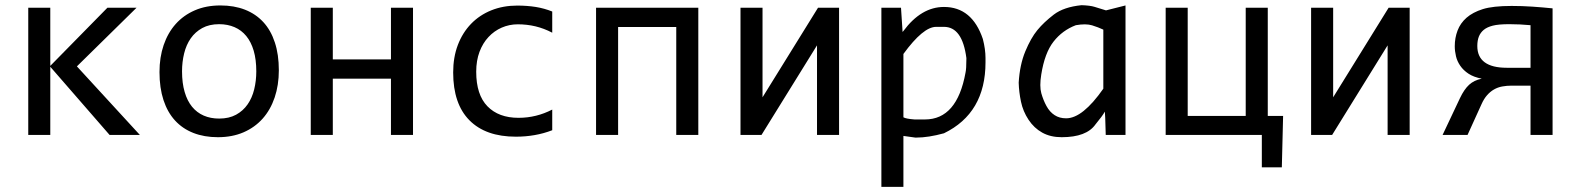

<svg xmlns="http://www.w3.org/2000/svg" viewBox="-20 -520 6088 740"><path d="M519 0 276.4 -264.2 506.3 -490.2H394L173.8 -266.1V-490.2H88.9V0H173.8V-262.7L402.3 0Z M1054.7 -249C1054.7 -289.4 1049.6 -325.2 1039.3 -356.4C1029.1 -387.7 1014.2 -413.8 994.9 -434.8C975.5 -455.8 951.9 -471.8 924.1 -482.7C896.2 -493.6 864.7 -499 829.6 -499C792.8 -499 759.9 -492.8 731 -480.2C702 -467.7 677.4 -450.1 657.2 -427.5C637 -404.9 621.6 -377.8 610.8 -346.4C600.1 -315 594.7 -280.3 594.7 -242.2C594.7 -201.5 599.9 -165.5 610.1 -134.3C620.4 -103 635.2 -76.8 654.5 -55.7C673.9 -34.5 697.5 -18.5 725.3 -7.6C753.2 3.3 784.7 8.8 819.8 8.8C856.6 8.8 889.5 2.5 918.5 -10C947.4 -22.5 972 -40.1 992.2 -62.7C1012.4 -85.4 1027.8 -112.5 1038.6 -144.3C1049.3 -176 1054.7 -210.9 1054.7 -249ZM967.8 -245.1C967.8 -220.7 965.1 -197.5 959.7 -175.5C954.3 -153.6 945.9 -134.3 934.3 -117.7C922.8 -101.1 908 -87.8 889.9 -77.9C871.8 -68 850.1 -63 824.7 -63C802.6 -63 782.7 -66.8 765.1 -74.5C747.6 -82.1 732.6 -93.5 720.2 -108.6C707.8 -123.8 698.3 -142.7 691.7 -165.5C685 -188.3 681.6 -214.8 681.6 -245.1C681.6 -269.2 684.3 -292.2 689.7 -314.2C695.1 -336.2 703.5 -355.5 715.1 -372.1C726.6 -388.7 741.5 -401.9 759.5 -411.9C777.6 -421.8 799.3 -426.8 824.7 -426.8C846.5 -426.8 866.3 -422.9 884 -415.3C901.8 -407.6 916.8 -396.2 929.2 -381.1C941.6 -366 951.1 -347.1 957.8 -324.5C964.4 -301.8 967.8 -275.4 967.8 -245.1Z M1571.8 0V-490.2H1486.8V-291H1262.7V-490.2H1177.7V0H1262.7V-216.8H1486.8V0Z M2108.4 -18.1V-97.7C2088.2 -87.2 2067.3 -79.3 2045.7 -74C2024 -68.6 2001.6 -65.9 1978.5 -65.9C1927.4 -65.9 1887.5 -80.7 1858.6 -110.4C1829.8 -140 1815.4 -184.4 1815.4 -243.7C1815.4 -272.3 1819.7 -297.9 1828.1 -320.3C1836.6 -342.8 1848.1 -361.8 1862.8 -377.4C1877.4 -393.1 1894.4 -405.1 1913.8 -413.6C1933.2 -422 1953.8 -426.3 1975.6 -426.3C1999 -426.3 2021.7 -423.7 2043.7 -418.5C2065.7 -413.2 2087.2 -405.1 2108.4 -394V-475.6C2088.2 -483.7 2067.1 -489.6 2044.9 -493.2C2022.8 -496.7 1999 -498.5 1973.6 -498.5C1937.2 -498.5 1903.8 -492.4 1873.5 -480.2C1843.3 -468 1817.2 -450.6 1795.4 -428C1773.6 -405.4 1756.7 -378.3 1744.6 -346.7C1732.6 -315.1 1726.6 -279.8 1726.6 -240.7C1726.6 -160 1747.5 -98.6 1789.3 -56.4C1831.1 -14.2 1890.8 6.8 1968.3 6.8C1993 6.8 2017 4.8 2040.3 0.7C2063.6 -3.3 2086.3 -9.6 2108.4 -18.1Z M2671.4 0V-490.2H2277.3V0H2362.3V-416H2586.4V0Z M2918.9 -490.2H2834V0H2915L3128.9 -345.2V0H3213.9V-490.2H3132.8L2918.9 -145Z M3461.9 3.9C3468.8 4.9 3484 7 3507.8 10.3H3511.2C3542.5 10.3 3578.1 4.7 3618.2 -6.3C3724.9 -58.1 3778.3 -149.3 3778.3 -279.8V-296.4C3778.3 -318.8 3774.9 -343.3 3768.1 -369.6C3740.4 -452 3690.4 -493.2 3618.2 -493.2C3559.6 -493.2 3507.3 -462.1 3461.4 -399.9L3458.5 -397L3458 -408.2L3452.6 -490.2H3377V200.2H3461.9ZM3461.9 -312C3512.7 -381.7 3554.7 -416.5 3587.9 -416.5H3618.2C3665.4 -416.5 3694.2 -376.5 3704.6 -296.4V-293C3704.6 -267.3 3703.5 -249.5 3701.2 -239.7C3679.4 -119.6 3627.3 -59.6 3544.9 -59.6H3504.9C3482.7 -61.2 3468.4 -64 3461.9 -67.9Z M3993.2 -232.9C4002 -288.2 4017.7 -330.5 4040.5 -359.6C4063.3 -388.8 4092 -409.8 4126.5 -422.9C4152.2 -427.4 4173 -427.2 4189 -422.4C4204.9 -417.5 4219.4 -411.9 4232.4 -405.8V-178.2C4206.1 -140.5 4180.9 -112 4157 -92.8C4133.1 -73.6 4110.4 -64 4088.9 -64C4071.9 -64 4057.2 -68 4044.7 -76.2C4032.1 -84.3 4021.7 -95.9 4013.4 -111.1C4005.1 -126.2 3998.5 -142.7 3993.4 -160.6C3988.4 -178.5 3988.3 -202.6 3993.2 -232.9ZM4238.3 -89.8 4239.7 -65.9 4241.7 0H4317.9V-499L4242.7 -480C4224.4 -485.5 4209.6 -490.1 4198.2 -493.7C4186.8 -497.2 4170.2 -499.3 4148.4 -500C4102.9 -495.4 4067.3 -483.4 4041.7 -463.9C4016.2 -444.3 3995 -424.4 3978.3 -404.1C3961.5 -383.7 3946 -356.3 3931.6 -321.8C3917.3 -287.3 3908.9 -247.1 3906.2 -201.2C3906.9 -177.4 3909.8 -153.1 3915 -128.2C3920.2 -103.3 3929.9 -80.1 3944.1 -58.6C3958.3 -37.1 3975.9 -20.5 3997.1 -8.8C4018.2 2.9 4043.1 8.8 4071.8 8.8C4135.6 8.8 4179 -7.6 4202.1 -40.5C4219.7 -61.7 4231.8 -78.1 4238.3 -89.8Z M4925.3 -73.2H4866.2V-490.2H4781.2V-73.2H4557.6V-490.2H4472.7V0H4843.3V125H4920.4Z M5118.2 -490.2H5033.2V0H5114.3L5328.1 -345.2V0H5413.1V-490.2H5332L5118.2 -145Z M5606.9 -141.6 5540 0H5636.2L5689.9 -118.2C5696.1 -132.2 5703.2 -143.7 5711.2 -152.8C5719.2 -161.9 5728 -169.4 5737.8 -175C5747.6 -180.7 5758.4 -184.7 5770.3 -186.8C5782.1 -188.9 5793.8 -189.9 5805.2 -189.9H5878.9V0H5963.9V-487.8C5938.5 -490.4 5912.6 -492.6 5886.2 -494.4C5859.9 -496.2 5833.2 -497.1 5806.2 -497.1C5758 -497.1 5720.9 -493 5695.1 -484.9C5669.2 -476.7 5648.3 -465.7 5632.3 -451.7C5616.4 -437.7 5604.8 -421.2 5597.7 -402.3C5590.5 -383.5 5586.9 -363.3 5586.9 -341.8C5586.9 -329.1 5588.5 -316.2 5591.6 -303.2C5594.6 -290.2 5600.2 -277.9 5608.2 -266.4C5616.1 -254.8 5626.8 -244.6 5640.1 -235.8C5653.5 -227.1 5670.4 -220.7 5690.9 -216.8C5671.4 -212.9 5655.2 -205.1 5642.3 -193.4C5629.5 -181.6 5617.7 -164.4 5606.9 -141.6ZM5673.8 -342.8C5673.8 -357.1 5675.9 -369.3 5679.9 -379.4C5684 -389.5 5690.3 -398 5698.7 -405C5707.2 -412 5718.8 -417.4 5733.4 -421.1C5748 -424.9 5769.4 -426.8 5797.4 -426.8C5811.7 -426.8 5825.4 -426.4 5838.4 -425.8C5851.4 -425.1 5864.9 -424.2 5878.9 -422.9V-258.8H5787.1C5749.7 -258.8 5721.4 -265.8 5702.4 -279.8C5683.3 -293.8 5673.8 -314.8 5673.8 -342.8Z"/></svg>

Font: CodeNewRoman Nerd Font Mono
Style: Regular
Weight: 400
Monospace: yes
Designer: Sam Radian
Foundry: Code New Roman
Version: Version 2.00 November 29, 2014;Nerd Fonts 3.2.1